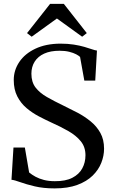

<svg xmlns="http://www.w3.org/2000/svg" viewBox="-20 -982 597 1012"><path d="M268 11Q208.5 11 163.2 0.2Q118 -10.5 87 -21.8Q56 -33 40.5 -34.5L51 -204.5H111L133.5 -73Q148 -61 167.2 -50.5Q186.5 -40 211.8 -33.5Q237 -27 269 -27Q325.5 -26.5 361 -44.8Q396.5 -63 413.5 -94.2Q430.5 -125.5 430.5 -163.5Q430.5 -207 406 -237.2Q381.5 -267.5 340.5 -291Q299.5 -314.5 249 -337Q218.5 -351 184.2 -369Q150 -387 120 -412.2Q90 -437.5 71.2 -473.8Q52.5 -510 52.5 -560.5Q52.5 -612 81.8 -655.5Q111 -699 166.2 -725.2Q221.5 -751.5 298 -752Q337.5 -752 369 -747Q400.5 -742 424.5 -735Q448.5 -728 465 -722.2Q481.5 -716.5 491 -715.5L482 -557H424.5L402 -682Q396 -688 381.5 -695.8Q367 -703.5 345 -709Q323 -714.5 294 -714.5Q246 -714.5 213 -699.5Q180 -684.5 162.8 -657.2Q145.5 -630 145.5 -593.5Q145.5 -549.5 167.2 -521Q189 -492.5 227.5 -470.5Q266 -448.5 316 -424.5Q351.5 -407.5 388.5 -388Q425.5 -368.5 457.5 -342.5Q489.5 -316.5 509 -281.5Q528.5 -246.5 528.5 -198Q528.5 -161 514 -124Q499.5 -87 468.5 -56.5Q437.5 -26 387.8 -7.5Q338 11 268 11ZM147 -788.5 122.5 -807.5 244 -961.5H316.5L437.5 -807.5L413 -788.5L280 -884.5Z"/></svg>

Font: Merriweather 96pt
Style: Regular
Weight: 400
Version: Version 2.100